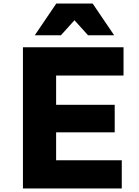

<svg xmlns="http://www.w3.org/2000/svg" viewBox="-20 -1068 790 1088"><path d="M110 0V-800H680V-640H298V-474H630V-318H298V-160H670V0ZM177 -868 299 -1048H505L627 -868H479L348 -1013H456L325 -868Z"/></svg>

Font: Martian Mono SemiExpanded ExtraBold
Style: Regular
Weight: 800
Width: 6
Designer: Roman Shamin
Foundry: Evil Martians
Version: Version 1.000